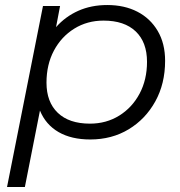

<svg xmlns="http://www.w3.org/2000/svg" viewBox="-20 -550 718 764"><path d="M339 5Q264 5 213 -24.5Q162 -54 139 -110L79 194H8L151 -526H219L203 -442Q240 -484 291.5 -507Q343 -530 407 -530Q475 -530 526.5 -503.5Q578 -477 607.5 -427Q637 -377 637 -308Q637 -217 598 -146.5Q559 -76 492 -35.5Q425 5 339 5ZM338 -58Q403 -58 454.5 -90Q506 -122 535.5 -177.5Q565 -233 565 -304Q565 -382 520 -425Q475 -468 392 -468Q327 -468 275.5 -436Q224 -404 194.5 -348.5Q165 -293 165 -221Q165 -144 210 -101Q255 -58 338 -58Z"/></svg>

Font: Montserrat
Style: Italic
Weight: 400
Italic angle: -11.3°
Designer: Julieta Ulanovsky
Foundry: Julieta Ulanovsky
Version: Version 9.000; ttfautohint (v1.8.4.7-5d5b)